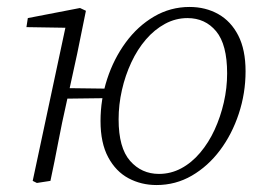

<svg xmlns="http://www.w3.org/2000/svg" viewBox="-20 -520 767 552"><path d="M86 6 74 0 172 -459 181 -440 56 -442 60 -468 210 -497 227 -489 202 -366 171 -224Q158 -167 147.5 -111.5Q137 -56 125 0ZM140 -236 143 -267 301 -265 300 -238ZM430 12Q386 12 349.5 -7.5Q313 -27 291 -68Q269 -109 269 -172Q269 -234 288 -292.5Q307 -351 341.5 -398Q376 -445 423 -472.5Q470 -500 525 -500Q571 -500 607.5 -479.5Q644 -459 665 -418Q686 -377 686 -315Q686 -252 666.5 -193Q647 -134 612.5 -88Q578 -42 531.5 -15Q485 12 430 12ZM437 -20Q471 -20 501 -36Q531 -52 555.5 -81Q580 -110 597 -147Q614 -184 623.5 -225.5Q633 -267 633 -309Q633 -392 601.5 -430Q570 -468 519 -468Q485 -468 454.5 -451.5Q424 -435 399.5 -406.5Q375 -378 357.5 -340.5Q340 -303 330.5 -261Q321 -219 321 -177Q321 -95 354 -57.5Q387 -20 437 -20Z"/></svg>

Font: Source Serif 4 Light
Style: Italic
Weight: 300
Italic angle: -12°
Designer: Frank Grießhammer
Foundry: Adobe Systems Incorporated
Version: Version 4.004;hotconv 1.0.116;makeotfexe 2.5.65601